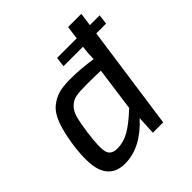

<svg xmlns="http://www.w3.org/2000/svg" viewBox="-189 -843 998 998"><g transform="rotate(-45 310.0 -344.0)"><path d="M613 -573H541L460 0H384L389 -102Q285 12 168 12Q91 12 59 -47.5Q27 -107 47 -250Q59 -331 78.5 -382.5Q98 -434 129.5 -459Q161 -484 194 -492.5Q227 -501 278 -501Q353 -501 437 -488Q437 -528 443 -573H300L307 -627H451L461 -700H558L548 -627H620ZM388 -178 421 -419Q376 -421 316 -421Q266 -421 239.5 -416Q213 -411 192.5 -391Q172 -371 163 -338Q154 -305 145 -243Q131 -139 141 -105.5Q151 -72 196 -72Q241 -72 284 -96.5Q327 -121 388 -178Z"/></g></svg>

Font: Exo 2.0 Medium
Style: Italic
Weight: 500
Italic angle: -8°
Designer: Natanael Gama
Version: Version 1.001;PS 001.001;hotconv 1.0.70;makeotf.lib2.5.58329